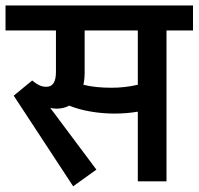

<svg xmlns="http://www.w3.org/2000/svg" viewBox="-29 -648 710 686"><path d="M660.6 -539.1H565.9V0H463.4V-249Q423.3 -242.2 380.4 -242.2Q337.4 -242.2 295.7 -249.3Q253.9 -256.3 218.3 -270.5Q198.2 -259.8 172.9 -259.8Q160.6 -259.8 150.4 -262.7L315.4 -42L232.4 17.6L20 -306.2L85.9 -360.4Q100.1 -348.6 111.8 -343.3Q123.5 -337.9 136.2 -337.9Q153.8 -337.9 162.4 -351.1Q170.9 -364.3 170.9 -391.1V-539.1H-9.3V-628.4H660.6ZM463.4 -539.1H273.4V-388.2Q273.4 -364.3 269 -345.2Q310.1 -334.5 370.1 -334.5Q417.5 -334.5 463.4 -345.2Z"/></svg>

Font: Varta
Style: Bold
Weight: 700
Designer: Joana Correia, Viktoriya Grabowska, Eben Sorkin
Foundry: Sorkin Type
Version: Version 1.002; ttfautohint (v1.3) -l 8 -r 24 -G 200 -x 12 -H